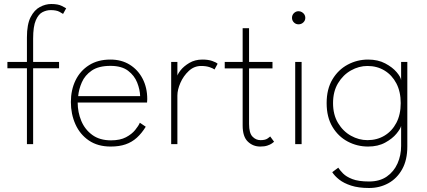

<svg xmlns="http://www.w3.org/2000/svg" viewBox="-20 -720 2132 959"><path d="M17 -410.5H114.5V-533.5Q114.5 -598.5 133 -634.5Q151.5 -670.5 179.5 -685.2Q207.5 -700 236 -700Q270 -700 289 -690.2Q308 -680.5 310.5 -678.5L295 -650.5Q292 -653 276.8 -661.2Q261.5 -669.5 233 -669.5Q212 -669.5 192 -659.2Q172 -649 158.8 -618.5Q145.5 -588 145.5 -527V-410.5H275V-379H145.5V0H114.5V-379H17Z M368 -208Q368 -159.5 386 -116.2Q404 -73 441 -46Q478 -19 534.5 -19Q580 -19 609.2 -34.5Q638.5 -50 655.2 -70.8Q672 -91.5 678.5 -107L708 -87Q688 -54.5 663.5 -32.2Q639 -10 607.2 1Q575.5 12 533 12Q468.5 12 424 -18.2Q379.5 -48.5 356.8 -99.2Q334 -150 334 -210.5Q334 -270.5 357.2 -318.5Q380.5 -366.5 424.8 -394.5Q469 -422.5 531.5 -422.5Q587 -422.5 628.2 -396.8Q669.5 -371 692.5 -326.5Q715.5 -282 715.5 -225Q715.5 -220.5 715 -216.2Q714.5 -212 714.5 -208ZM680 -240Q679 -272.5 665.2 -307.5Q651.5 -342.5 619.5 -366.8Q587.5 -391 531.5 -391Q472.5 -391 438.2 -367.5Q404 -344 388.8 -309Q373.5 -274 370.5 -240Z M866 0H835V-410.5H866V-333.5H863.5Q865 -347 881.2 -368Q897.5 -389 925.8 -405.8Q954 -422.5 991 -422.5Q1020 -422.5 1040 -415.5Q1060 -408.5 1067 -401.5L1051.5 -373Q1044.5 -378.5 1027 -384.5Q1009.5 -390.5 984.5 -390.5Q949.5 -390.5 922.8 -365.5Q896 -340.5 881 -306Q866 -271.5 866 -243Z M1102.5 -410.5H1192V-579H1224V-410.5H1341V-378.5H1224V-101Q1224 -55.5 1241 -37.8Q1258 -20 1281 -20Q1304.5 -20 1316 -28Q1327.5 -36 1329.5 -38.5L1349 -12Q1346.5 -9.5 1338 -3.5Q1329.5 2.5 1315.2 7.2Q1301 12 1280 12Q1243.5 12 1217.8 -12.8Q1192 -37.5 1192 -93V-378.5H1102.5Z M1454.5 0V-410.5H1486.5V0ZM1471 -598.5Q1457.5 -598.5 1448 -608Q1438.5 -617.5 1438.5 -631Q1438.5 -645 1448.2 -654.5Q1458 -664 1471 -664Q1480 -664 1487.8 -659.5Q1495.5 -655 1500.2 -647.8Q1505 -640.5 1505 -631Q1505 -617.5 1495 -608Q1485 -598.5 1471 -598.5Z M1823.5 219Q1770.5 219 1733.8 207Q1697 195 1674 176.8Q1651 158.5 1639.5 140L1669.5 117.5Q1677.5 130 1693.2 146.2Q1709 162.5 1739.8 174.5Q1770.5 186.5 1823.5 186.5Q1876.5 186.5 1912 161.8Q1947.5 137 1965.5 96.5Q1983.5 56 1983.5 9V-7H2014.5V12Q2014.5 79 1988.8 125.2Q1963 171.5 1919.8 195.2Q1876.5 219 1823.5 219ZM1983.5 0V-91Q1980.5 -77 1960.2 -52.2Q1940 -27.5 1904 -7.8Q1868 12 1818.5 12Q1764 12 1716.8 -13Q1669.5 -38 1640.5 -86.5Q1611.5 -135 1611.5 -205Q1611.5 -275 1640.5 -323.5Q1669.5 -372 1716.8 -397.2Q1764 -422.5 1818.5 -422.5Q1868 -422.5 1904.2 -403.2Q1940.5 -384 1961.2 -359.5Q1982 -335 1983.5 -319V-410.5H2014.5V0ZM1643.5 -205Q1643.5 -147 1668.5 -105.5Q1693.5 -64 1733 -42Q1772.5 -20 1815.5 -20Q1863 -20 1900.5 -42.5Q1938 -65 1959.8 -106.5Q1981.5 -148 1981.5 -205Q1981.5 -262 1959.8 -303.5Q1938 -345 1900.5 -367.8Q1863 -390.5 1815.5 -390.5Q1772.5 -390.5 1733 -368.2Q1693.5 -346 1668.5 -304.5Q1643.5 -263 1643.5 -205Z"/></svg>

Font: League Spartan Thin
Style: Regular
Weight: 100
Foundry: The League of Moveable Type
Version: Version 2.002